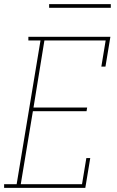

<svg xmlns="http://www.w3.org/2000/svg" viewBox="-49 -914 569 934"><path d="M-29 0V-18H32L148 -717H89V-735H488L464 -590H444L465 -717H167L114 -391H375L372 -373H111L52 -18H350L371 -145H390L366 0ZM190 -876V-894H490V-876Z"/></svg>

Font: Iosevka Slab Thin
Style: Italic
Weight: 100
Italic angle: -9°
Monospace: yes
Designer: Belleve Invis
Foundry: Belleve Invis
Version: Version 11.1.1; ttfautohint (v1.8.3)